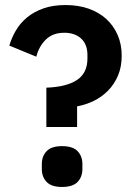

<svg xmlns="http://www.w3.org/2000/svg" viewBox="-20 -730 533 762"><path d="M164 -226V-382Q244 -385 285.5 -412.5Q327 -440 327 -498V-512Q327 -554 302 -577Q277 -600 235 -600Q190 -600 162.5 -573.5Q135 -547 124 -505L17 -549Q26 -580 43 -609Q60 -638 87 -660.5Q114 -683 152 -696.5Q190 -710 240 -710Q291 -710 332 -695.5Q373 -681 402 -654.5Q431 -628 447 -591Q463 -554 463 -509Q463 -465 448.5 -430.5Q434 -396 409 -370.5Q384 -345 352 -329.5Q320 -314 286 -308V-226ZM226 12Q184 12 165 -8Q146 -28 146 -59V-79Q146 -110 165 -130Q184 -150 226 -150Q269 -150 288 -130Q307 -110 307 -79V-59Q307 -28 288 -8Q269 12 226 12Z"/></svg>

Font: IBM Plex Sans Thai SmBld
Style: Regular
Weight: 600
Designer: Mike Abbink, Paul van der Laan, Pieter van Rosmalen, Ben Mitchell, Mark Frömberg
Foundry: Bold Monday
Version: Version 1.2